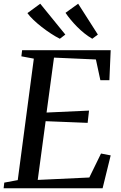

<svg xmlns="http://www.w3.org/2000/svg" viewBox="-26 -1013 652 1033"><path d="M-6.5 0 -3 -30.5 69.5 -44 156 -697.5 89 -710 93 -743H569.5L562.5 -581.5H514L490 -693L264.5 -703L224.5 -407.5L453 -418L445.5 -352L219.5 -361L177 -45L454.5 -58L517.5 -187L569.5 -177L526 0ZM500.5 -827 470.5 -804.5Q449 -817 428.2 -833.5Q407.5 -850 389 -868.8Q370.5 -887.5 354.5 -906.8Q338.5 -926 326.5 -944L394.5 -993ZM325.5 -827 296 -804.5Q273 -816 247.8 -832.5Q222.5 -849 198.5 -867.8Q174.5 -886.5 154.2 -905.8Q134 -925 121.5 -942.5L190.5 -993Z"/></svg>

Font: Merriweather 72pt
Style: Italic
Weight: 400
Italic angle: -7.8°
Version: Version 2.101